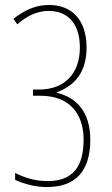

<svg xmlns="http://www.w3.org/2000/svg" viewBox="-20 -744 451 774"><path d="M169 10C285 10 344 -54 344 -181C344 -293 288 -351 209 -370V-372C283 -399 329 -455 329 -552C329 -662 271 -724 178 -724C124 -724 80 -704 34 -668L50 -646C89 -681 132 -700 176 -700C255 -700 302 -647 302 -552C302 -449 242 -383 137 -383H113V-358H143C259 -358 317 -287 317 -181C317 -70 272 -14 172 -14C122 -14 80 -27 41 -47V-19C79 -1 126 10 169 10Z"/></svg>

Font: Noto Sans Devanagari UI ExtraCondensed Thin
Style: Regular
Weight: 100
Width: 2
Designer: Jelle Bosma - Monotype Design Team
Foundry: Monotype Imaging Inc.
Version: Version 2.004